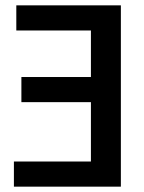

<svg xmlns="http://www.w3.org/2000/svg" viewBox="-20 -714 540 718"><path d="M32 -110H320V-332H60V-426H320V-600H41V-694H432V-16H32Z"/></svg>

Font: D2Coding
Style: Bold
Weight: 700
Monospace: yes
Designer: Yong-Rak Park; Jeong-Hwan Yoon; Sang-Min Lee;
Foundry: NHN Corporation
Version: Version 1.3.2; Build 20180524